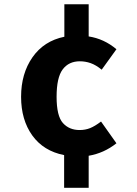

<svg xmlns="http://www.w3.org/2000/svg" viewBox="-20 -730 655 915"><path d="M402.6 -709.7V-556.4Q475.9 -545.1 534.9 -495.4L464.6 -397.9Q436.9 -420.5 411.8 -429.2Q386.7 -437.9 360.5 -437.9Q307.7 -437.9 278.7 -399.2Q249.7 -360.5 249.7 -268.7Q249.7 -177.4 279.7 -143.8Q309.7 -110.3 359.5 -110.3Q386.7 -110.3 409.5 -119.5Q432.3 -128.7 461.5 -150.8L534.9 -47.2Q475.4 0 402.6 12.3V165.1H285.6V9.2Q187.2 -10.3 133.8 -84.6Q80.5 -159 80.5 -268.7Q80.5 -379.5 134.9 -457.2Q189.2 -534.9 286.7 -554.9V-709.7Z"/></svg>

Font: Fira Code
Style: Bold
Weight: 700
Monospace: yes
Designer: Carrois Corporate, Edenspiekermann AG, Nikita Prokopov
Foundry: Carrois Corporate, Edenspiekermann AG, Nikita Prokopov
Version: Version 6.000; ttfautohint (v1.8.2) -l 8 -r 50 -G 200 -x 14 